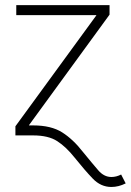

<svg xmlns="http://www.w3.org/2000/svg" viewBox="-20 -536 518 760"><path d="M41 0V-36.1L361.3 -475.1V-476.1H44.4V-515.6H413.6V-478L94.7 -40.5V-39.6H111.3Q182.6 -39.6 226.1 -12Q269.5 15.6 307.1 64Q345.7 111.3 368.7 137.9Q391.6 164.6 420.9 164.6Q440.4 164.6 459.5 154.8L477.5 189.9Q449.2 204.1 420.9 204.1Q378.9 204.1 346.9 170.7Q314.9 137.2 275.4 87.9Q241.7 45.4 206.5 22.7Q171.4 0 111.3 0Z"/></svg>

Font: Inter Display ExtraLight
Style: Regular
Weight: 200
Designer: Rasmus Andersson
Foundry: rsms
Version: Version 4.000;git-a52131595